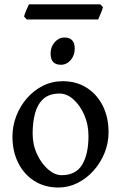

<svg xmlns="http://www.w3.org/2000/svg" viewBox="-20 -838 550 873"><path d="M473.6 -236.8Q473.6 -188 455.6 -143.1Q437.5 -98.1 405.8 -62.5Q374 -26.9 332.8 -6.1Q291.5 14.6 246.1 14.6Q182.6 14.6 135.5 -15.6Q88.4 -45.9 62.5 -98.1Q36.6 -150.4 36.6 -216.8Q36.6 -265.1 54 -310.3Q71.3 -355.5 102.5 -391.4Q133.8 -427.2 175.3 -448Q216.8 -468.8 265.1 -468.8Q328.1 -468.8 375 -438.5Q421.9 -408.2 447.8 -356Q473.6 -303.7 473.6 -236.8ZM382.3 -219.7Q382.3 -271.5 363.3 -315.2Q344.2 -358.9 314.2 -385.7Q284.2 -412.6 251 -412.6Q204.1 -412.6 177.5 -388.7Q150.9 -364.7 139.6 -323.5Q128.4 -282.2 128.4 -231Q128.4 -179.7 148.7 -136.5Q168.9 -93.3 199.2 -67.4Q229.5 -41.5 259.8 -41.5Q325.2 -41.5 353.8 -89.4Q382.3 -137.2 382.3 -219.7ZM319.8 -616.7Q319.8 -586.4 301.5 -564.9Q283.2 -543.5 256.8 -543.5Q210 -543.5 210 -594.7Q210 -625 228.8 -646.2Q247.6 -667.5 272.9 -667.5Q319.8 -667.5 319.8 -616.7ZM448.2 -805.7Q445.8 -794.9 438 -776.6Q430.2 -758.3 426.3 -749.5H101.6L89.4 -762.7Q91.8 -773.4 99.4 -791.3Q106.9 -809.1 111.8 -818.4H435.5Z"/></svg>

Font: Gentium Book Plus
Style: Regular
Weight: 400
Designer: Victor Gaultney, Annie Olsen, Iska Routamaa, Becca Hirsbrunner
Foundry: SIL International
Version: Version 6.101